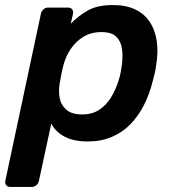

<svg xmlns="http://www.w3.org/2000/svg" viewBox="-52 -550 684 760"><path d="M-12 190Q-22 190 -27.5 183Q-33 176 -31 166L110 -496Q112 -506 120 -513Q128 -520 138 -520H218Q228 -520 233.5 -513Q239 -506 237 -496L228 -456Q259 -488 296.5 -509Q334 -530 395 -530Q447 -530 483.5 -512.5Q520 -495 541 -463Q562 -431 568.5 -387.5Q575 -344 566 -292Q564 -275 560.5 -260Q557 -245 552 -227Q540 -178 518 -134.5Q496 -91 464.5 -58.5Q433 -26 390.5 -8Q348 10 295 10Q239 10 203 -9.5Q167 -29 151 -61L102 166Q100 176 92 183Q84 190 73 190ZM273 -97Q313 -97 341 -115.5Q369 -134 387.5 -164.5Q406 -195 417 -230Q422 -245 425 -260Q428 -275 430 -290Q435 -326 431 -356Q427 -386 408.5 -404.5Q390 -423 350 -423Q308 -423 277.5 -404Q247 -385 227.5 -355.5Q208 -326 200 -295Q195 -277 191 -257Q187 -237 184 -218Q179 -188 184.5 -160.5Q190 -133 211.5 -115Q233 -97 273 -97Z"/></svg>

Font: Rubik Light Medium
Style: Italic
Weight: 500
Italic angle: -12°
Version: Version 2.104